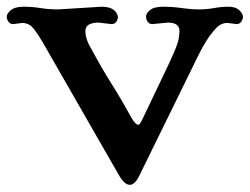

<svg xmlns="http://www.w3.org/2000/svg" viewBox="-25 -522 729 560"><path d="M665.5 -451.7 638.2 -455.1Q618.7 -455.1 604 -438.5Q577.1 -409.7 552.2 -357.9L384.3 -15.6Q369.6 17.1 353.8 17.1Q337.9 17.1 321.8 -11.2L97.7 -401.9Q72.8 -443.4 61.5 -449.2Q50.3 -455.1 41 -455.1L13.2 -451.7Q4.9 -451.7 -0.2 -458.5Q-5.4 -465.3 -5.4 -473.6Q-5.4 -481.9 6.6 -492.2Q18.6 -502.4 43.5 -502.4Q68.4 -502.4 93 -498.5Q117.7 -494.6 145 -494.6L271 -502.4Q306.2 -502.4 316.4 -481.4Q318.8 -476.1 318.8 -470.7Q318.8 -465.3 314.2 -458.5Q309.6 -451.7 300.3 -451.7L263.2 -456.1Q224.1 -456.1 224.1 -431.6Q224.1 -406.7 243.2 -376Q270.5 -325.2 300.5 -277.3Q330.6 -229.5 358.4 -178.7Q370.1 -158.2 378.4 -158.2Q383.3 -158.2 391.6 -176.8L468.3 -337.4Q493.7 -392.1 496.1 -408.2Q498.5 -424.3 498.5 -431.6Q498.5 -456.1 464.4 -456.1L419.4 -451.7Q410.6 -451.7 405.8 -458.5Q400.9 -465.3 400.9 -474.1Q400.9 -482.9 412.6 -492.7Q424.3 -502.4 451.2 -502.4Q478 -502.4 504.9 -498.5Q531.7 -494.6 554.9 -494.6Q578.1 -494.6 599.4 -498.5Q620.6 -502.4 641.4 -502.4Q662.1 -502.4 672.9 -492.2Q683.6 -481.9 683.6 -473.6Q683.6 -465.3 678.5 -458.5Q673.3 -451.7 665.5 -451.7Z"/></svg>

Font: Stoke
Style: Regular
Weight: 400
Designer: Nicole Fally
Foundry: Nicole Fally
Version: Version 1.002